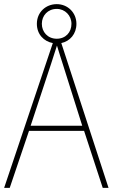

<svg xmlns="http://www.w3.org/2000/svg" viewBox="-20 -907 544 927"><path d="M476 0H504L276 -699C318 -708 349 -743 349 -792C349 -846 307 -887 254 -887C201 -887 158 -848 158 -792C158 -741 192 -707 235 -699L0 0H27L120 -275H386ZM254 -720C210 -720 182 -753 182 -792C182 -832 211 -864 254 -864C294 -864 325 -832 325 -792C325 -751 297 -720 254 -720ZM282 -601 377 -300H128L227 -600C236 -630 246 -657 255 -687C265 -653 274 -627 282 -601Z"/></svg>

Font: Noto Sans Georgian SemiCondensed Thin
Style: Regular
Weight: 100
Width: 4
Designer: Monotype Design Team, Akaki Razmadze
Foundry: Google LLC
Version: Version 2.005